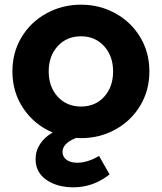

<svg xmlns="http://www.w3.org/2000/svg" viewBox="-20 -578 691 820"><path d="M305 11Q247 34 247 71Q247 91 263.5 104Q280 117 310 117Q354 117 403 88L448 167Q378 222 294 222Q224 222 178 190Q132 158 132 102Q132 66 151.5 36.5Q171 7 205 -12Q127 -45 80 -114.5Q33 -184 33 -273Q33 -354 72 -419Q111 -484 178.5 -521Q246 -558 326 -558Q406 -558 473 -521Q540 -484 579 -419Q618 -354 618 -273Q618 -192 579 -127Q540 -62 473 -25Q406 12 326 12ZM326 -123Q387 -123 425 -165Q463 -207 463 -273Q463 -339 424.5 -381Q386 -423 326 -423Q265 -423 226.5 -381Q188 -339 188 -273Q188 -207 226.5 -165Q265 -123 326 -123Z"/></svg>

Font: Evergrow Sans 
Style: ExtraBold
Weight: 800
Foundry: 10Web
Version: Version 1.000